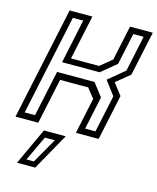

<svg xmlns="http://www.w3.org/2000/svg" viewBox="-150 -794 942 1153"><g transform="rotate(15 321.0 -217.5)"><path d="M-12 0 137 -700H278.5L219.5 -424H394L466.5 -483.5L512.5 -700H654L595 -424L510 -354L565 -282.5L505 0H363.5L411 -223.5L364 -282.5H189.5L129.5 0ZM34.8 -38.8H99L159.8 -324H392.5L454.2 -244L410.5 -38.8H474.8L524 -270L458.8 -356L560 -439.5L607.2 -662.2H543L501.2 -465.5L407.2 -388.2H173.5L231.5 -662.2H167.2ZM68.5 265 174.5 36H310L181.5 265ZM118.2 231.5H164.2L253 76H191Z"/></g></svg>

Font: Tourney Thin
Style: Italic
Weight: 100
Italic angle: -12°
Designer: Tyler Finck
Foundry: Etcetera Type Co
Version: Version 1.015